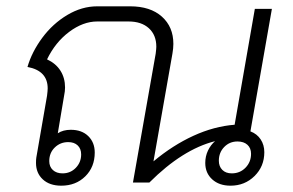

<svg xmlns="http://www.w3.org/2000/svg" viewBox="-20 -578 927 608"><path d="M817 -96Q817 -51 786 -20.5Q755 10 710 10Q674 10 652 -10Q630 -30 630 -62Q630 -83 638.5 -101Q647 -119 661 -131Q558 -105 453 0H401L473 -408Q475 -424 475 -430Q475 -467 451.5 -488.5Q428 -510 387 -510H288Q243 -510 199 -477Q155 -444 129 -390Q157 -377 171.5 -354Q186 -331 186 -301Q186 -289 183 -275L163 -156Q180 -167 204 -167Q239 -167 259.5 -147Q280 -127 280 -95Q280 -49 250 -19.5Q220 10 174 10Q137 10 115.5 -10Q94 -30 94 -62Q94 -73 95 -79L129 -275Q131 -291 131 -298Q131 -354 67 -366Q81 -414 114 -458.5Q147 -503 193 -530.5Q239 -558 288 -558H392Q456 -558 492.5 -525.5Q529 -493 529 -439Q529 -425 526 -408L466 -67Q527 -118 592.5 -148Q658 -178 723 -183L787 -550H841L773 -162Q794 -154 805.5 -136.5Q817 -119 817 -96ZM775 -91Q775 -109 763.5 -119.5Q752 -130 732 -130Q707 -130 690 -112.5Q673 -95 673 -69Q673 -51 684 -40Q695 -29 714 -29Q740 -29 757.5 -47Q775 -65 775 -91ZM136 -68Q136 -50 147.5 -39.5Q159 -29 178 -29Q203 -29 220 -46.5Q237 -64 237 -89Q237 -107 226 -117.5Q215 -128 196 -128Q171 -128 153.5 -111Q136 -94 136 -68Z"/></svg>

Font: Bai Jamjuree Light
Style: Italic
Weight: 300
Italic angle: -10°
Version: Version 1.000; ttfautohint (v1.6)